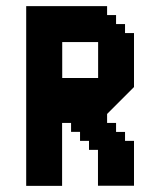

<svg xmlns="http://www.w3.org/2000/svg" viewBox="-20 -603 509 623"><path d="M385.7 -495.8V-524.9H356.6V-554.1H327.5V-583.2H65V0H181.5V-204.2H210.6V-175.1H239.7V-145.9H268.8V-116.8H297.9V-0.4H414.8V-145.9H385.7V-175H356.6V-204.1H327.5V-233.2L414.8 -320.5V-495.8ZM298.4 -350H181.9V-466.5H298.4Z"/></svg>

Font: Stepalange Short
Style: Regular
Weight: 400
Designer: Szymon Furjan
Version: Version 1.001;Fontself Maker 3.5.8